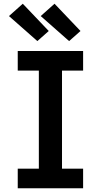

<svg xmlns="http://www.w3.org/2000/svg" viewBox="-20 -1008 540 1028"><path d="M75 0V-105H188V-630H75V-735H425V-630H312V-105H425V0ZM350 -788 198 -922 272 -988 411 -842ZM180 -788 28 -922 102 -988 241 -842Z"/></svg>

Font: Iosevka Extrabold
Style: Regular
Weight: 800
Monospace: yes
Designer: Belleve Invis
Foundry: Belleve Invis
Version: Version 32.5.0; ttfautohint (v1.8.4)